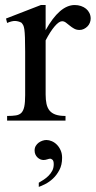

<svg xmlns="http://www.w3.org/2000/svg" viewBox="-20 -480 383 764"><path d="M340.8 -406.2Q340.8 -397.5 337.4 -389.2Q334 -380.9 327.9 -374.8Q321.8 -368.7 313.7 -364.7Q305.7 -360.8 296.4 -360.8Q284.2 -360.8 274.7 -366.2Q265.1 -371.6 257.3 -378.2Q249.5 -384.8 242.2 -390.1Q234.9 -395.5 227.1 -395.5Q214.8 -395.5 197.5 -375.2Q180.2 -355 161.6 -319.3V-104Q161.6 -83 165 -66.9Q168.5 -50.8 177.2 -40Q186 -29.3 201.4 -23.9Q216.8 -18.6 240.7 -18.6V0H8.3V-18.6Q29.3 -18.6 43.2 -20.8Q57.1 -22.9 65.2 -31.2Q73.2 -39.6 76.7 -56.2Q80.1 -72.8 80.1 -101.1V-274.4Q80.1 -309.6 79.3 -330.3Q78.6 -351.1 76.9 -362.8Q75.2 -374.5 72.3 -379.9Q69.3 -385.3 65.4 -389.6Q54.7 -395.5 41.7 -396.5Q28.8 -397.5 8.3 -388.7L3.9 -406.2L142.6 -460H161.6V-359.9Q217.3 -460 277.3 -460Q290.5 -460 302.2 -456.1Q314 -452.1 322.5 -445.1Q331.1 -438 335.9 -428Q340.8 -418 340.8 -406.2ZM227.1 147.9Q227.1 176.3 216.3 196.5Q205.6 216.8 190.9 230.5Q176.3 244.1 160.4 252.2Q144.5 260.3 134.3 263.7V247.1Q143.6 241.7 154.1 234.9Q164.6 228 173.3 219.2Q182.1 210.4 188 199.2Q193.8 188 193.8 173.3Q193.8 159.7 188.5 155.5Q183.1 151.4 180.2 151.4Q175.8 151.4 168 154.1Q160.2 156.7 153.3 156.7Q147 156.7 140.6 154.1Q134.3 151.4 129.2 146.5Q124 141.6 120.8 134.5Q117.7 127.4 117.7 118.7Q117.7 108.4 122.3 100.6Q127 92.8 134 87.6Q141.1 82.5 149.2 79.8Q157.2 77.1 164.6 77.1Q175.3 77.1 186.5 82Q197.8 86.9 206.8 96.2Q215.8 105.5 221.4 118.4Q227.1 131.3 227.1 147.9Z"/></svg>

Font: Doulos SIL Phon
Style: Regular
Weight: 400
Designer: Walt Agee, Victor Gaultney, Peter Martin, Debbi Hosken, Becca Hirsbrunner
Foundry: SIL International
Version: Version 5.000